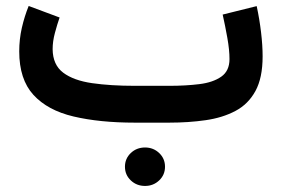

<svg xmlns="http://www.w3.org/2000/svg" viewBox="-20 -405 930 634"><path d="M392.6 145.5Q392.6 118.7 411.9 100.3Q431.2 82 459 82Q486.3 82 505.6 100.3Q524.9 118.7 524.9 145.5Q524.9 172.4 505.6 190.7Q486.3 209 459 209Q431.2 209 411.9 190.7Q392.6 172.4 392.6 145.5ZM538.6 0H425.3Q309.1 0 223.1 -20.3Q137.2 -40.5 90.3 -91.8Q43.5 -143.1 43.5 -235.4Q43.5 -275.4 52.2 -313.5Q61 -351.6 74.7 -385.3L176.8 -347.2Q168.9 -324.7 161.4 -296.6Q153.8 -268.6 153.8 -242.7Q154.3 -190.9 188.7 -165Q223.1 -139.2 284.2 -130.4Q345.2 -121.6 425.3 -121.6H539.6Q593.3 -121.6 638.4 -127.2Q683.6 -132.8 710.7 -151.9Q737.8 -170.9 737.8 -210Q737.8 -240.2 730.7 -280Q723.6 -319.8 715.3 -356.9L827.6 -384.8Q836.9 -341.8 842 -298.6Q847.2 -255.4 847.2 -218.8Q847.2 -147.9 823.5 -104.5Q799.8 -61 757.3 -38.6Q714.8 -16.1 658.9 -8.1Q603 0 538.6 0Z"/></svg>

Font: Vazirmatn RD UI SemiBold
Style: Regular
Weight: 600
Designer: Saber Rastikerdar
Foundry: Saber Rastikerdar
Version: Version 33.003